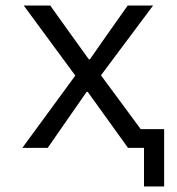

<svg xmlns="http://www.w3.org/2000/svg" viewBox="-20 -536 640 696"><path d="M502 0H444L357 -121L298 -203H294L237 -121L153 0H61L253 -262L66 -516H162L240 -407L302 -321H306L366 -407L443 -516H535L346 -263L490 -68H575V140H502Z"/></svg>

Font: iA Writer Mono V
Style: Regular
Weight: 400
Designer: Mike Abbink, Paul van der Laan, Pieter van Rosmalen
Foundry: Bold Monday
Version: Version 2.000